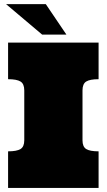

<svg xmlns="http://www.w3.org/2000/svg" viewBox="-20 -930 528 950"><path d="M20 0V-181.2Q63 -181.2 81.5 -192.6Q100.1 -204.1 100.1 -235.8V-482.9Q100.1 -515.1 81.5 -526.6Q63 -538.1 20 -538.1V-719.2H467.8V-538.1Q424.8 -538.1 406.5 -526.6Q388.2 -515.1 388.2 -482.9V-235.8Q388.2 -204.1 406.5 -192.6Q424.8 -181.2 467.8 -181.2V0ZM206.5 -909.7 308.6 -758.8H188.5L9.8 -909.7Z"/></svg>

Font: Ultra
Style: Regular
Weight: 400
Designer: Astigmatic (AOETI)
Foundry: Astigmatic (AOETI)
Version: Version 1.001